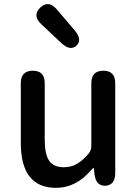

<svg xmlns="http://www.w3.org/2000/svg" viewBox="-20 -890 660 923"><path d="M249 13Q80 13 80 -204V-490Q80 -550 138 -550Q195 -550 195 -490V-218Q195 -148 216.5 -117Q238 -86 287 -86Q325 -86 354.5 -105Q384 -124 407 -153Q419 -168 419 -187V-490Q419 -550 477 -550Q534 -550 534 -490V-59Q534 0 487 3Q441 5 434 -54L432 -76Q431 -83 429.5 -83Q428 -83 417 -71Q345 13 249 13ZM348 -671Q318 -643 275 -683L178 -774Q134 -816 174 -854Q213 -891 253 -845L339 -744Q377 -699 348 -671Z"/></svg>

Font: Resource Han Rounded TW Medium
Style: Regular
Weight: 500
Designer: Cyano Hao (round all glyphs); Ryoko NISHIZUKA 西塚涼子 (kana, bopomofo & ideographs); Paul D. Hunt (Latin, Greek & Cyrillic)
Foundry: Cyano Hao
Version: 0.990